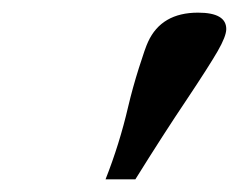

<svg xmlns="http://www.w3.org/2000/svg" viewBox="-20 -743 376 302"><path d="M146 -460.9Q168 -516.6 181.6 -575.2Q188.5 -604.5 198.5 -636.2Q208.5 -668 212.9 -677.2Q233.9 -723.1 291.5 -723.1Q335.9 -723.1 335.9 -697.3Q335.9 -686 322.3 -662.4Q308.6 -638.7 273.4 -585.9Q237.3 -532.2 192.9 -460.9Z"/></svg>

Font: Elstob 18pt Medium
Style: Italic
Weight: 500
Italic angle: -20°
Designer: Peter S. Baker
Version: Version 1.015